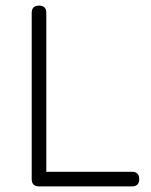

<svg xmlns="http://www.w3.org/2000/svg" viewBox="-20 -664 539 684"><path d="M119 0Q93 0 93 -26V-618Q93 -644 119 -644Q145 -644 145 -618V-52H450Q476 -52 476 -26Q476 0 450 0Z"/></svg>

Font: Jura
Style: Regular
Weight: 400
Designer: Daniel Johnson, Alexei Vanyashin
Foundry: Daniel Johnson
Version: Version 5.103